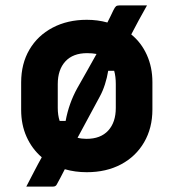

<svg xmlns="http://www.w3.org/2000/svg" viewBox="-20 -623 640 708"><path d="M300 -550Q340 -550 376 -540Q382 -552 387.5 -563Q393 -574 398 -585Q404 -597 408 -600Q412 -603 420 -603H522Q506 -575 491.5 -548Q477 -521 464 -496Q501 -466 521.5 -420.5Q542 -375 542 -320V-219Q542 -151 511.5 -98.5Q481 -46 426.5 -17Q372 12 300 12Q257 12 219 1Q211 17 203.5 31Q196 45 190 56Q186 65 176 65H77Q88 44 104.5 12Q121 -20 134 -43Q98 -74 78 -118.5Q58 -163 58 -218V-319Q58 -388 88.5 -440Q119 -492 174 -521Q229 -550 300 -550ZM301 -427Q249 -427 221 -396.5Q193 -366 193 -313V-225Q193 -198 200 -177H222Q234 -242 265 -298Q283 -330 301 -361.5Q319 -393 336 -424Q320 -427 301 -427ZM348 -267Q328 -229 307 -191Q286 -153 266 -115Q281 -111 299 -111Q351 -111 379 -141.5Q407 -172 407 -225V-313Q407 -341 401 -362H379Q375 -337 367 -312Q359 -287 348 -267Z"/></svg>

Font: Recursive Mn Lnr St
Style: Bold
Weight: 700
Monospace: yes
Version: Version 1.079;hotconv 1.0.112;makeotfexe 2.5.65598; ttfautoh